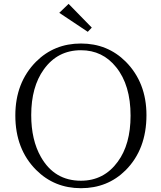

<svg xmlns="http://www.w3.org/2000/svg" viewBox="-20 -967 841 1003"><path d="M459.5 -822.8 438.5 -800.8 289.6 -899.9 338.4 -946.8ZM402.8 -739.7Q542 -739.7 637.2 -644.5Q745.1 -535.2 745.1 -365.7Q745.1 -187 636.2 -77.6Q542 16.1 402.8 16.1Q264.2 16.1 168.9 -79.1Q60.1 -188 60.1 -363.8Q60.1 -535.2 168 -644.5Q263.2 -739.7 402.8 -739.7ZM402.8 -704.6Q280.8 -704.6 209 -604.5Q143.1 -513.2 143.1 -365.7Q143.1 -235.4 193.8 -147Q264.2 -22.9 402.8 -22.9Q522.9 -22.9 595.2 -122.1Q662.1 -212.9 662.1 -362.8Q662.1 -522.5 586.9 -615.7Q516.1 -704.6 402.8 -704.6Z"/></svg>

Font: I.MingCP
Style: Regular
Weight: 400
Designer: I.Font Project
Version: Version 8.000; Sep 06, 2022